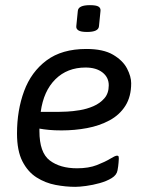

<svg xmlns="http://www.w3.org/2000/svg" viewBox="-20 -719 579 745"><path d="M318 -595Q294 -595 284.5 -601Q275 -607 276 -617L282 -677Q284 -699 329 -699Q353 -699 362 -693.5Q371 -688 370 -677L364 -617Q362 -595 318 -595ZM315 -529Q381 -529 419 -506.5Q457 -484 473 -453Q489 -422 489 -396Q489 -344 466.5 -308.5Q444 -273 405 -252Q366 -231 318 -222Q270 -213 219 -213Q191 -213 170 -215Q149 -217 133 -220V-210Q133 -127 173 -96.5Q213 -66 279 -66Q324 -66 356 -78.5Q388 -91 407.5 -103Q427 -115 434 -115Q437 -115 439 -113.5Q441 -112 441 -103Q441 -101 440 -87.5Q439 -74 436 -58Q433 -40 413.5 -28Q394 -16 367 -8.5Q340 -1 314 2.5Q288 6 272 6Q235 6 195.5 -1.5Q156 -9 122 -30.5Q88 -52 67 -93Q46 -134 46 -201Q46 -291 73.5 -365.5Q101 -440 160.5 -484.5Q220 -529 315 -529ZM312 -457Q241 -457 195 -411.5Q149 -366 138 -285H209Q218 -285 240 -286Q262 -287 289.5 -291.5Q317 -296 342.5 -307Q368 -318 385 -337.5Q402 -357 402 -388Q402 -419 377.5 -438Q353 -457 312 -457Z"/></svg>

Font: Asap
Style: Italic
Weight: 400
Italic angle: -6°
Designer: Pablo Cosgaya
Foundry: Omnibus-Type
Version: Version 3.001; ttfautohint (v1.8.3)